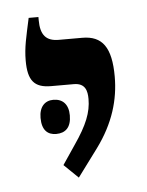

<svg xmlns="http://www.w3.org/2000/svg" viewBox="-37 -679 331 431"><g transform="rotate(-5 128.5 -463.5)"><path d="M124 -280 170 -342C209 -395 224 -447 224 -499C224 -565 204 -592 159 -592H106C78 -592 65 -606 65 -640V-647H43C34 -605 28 -582 28 -552C28 -507 42 -490 80 -490H131C157 -490 161 -472 161 -454C161 -424 150 -396 121 -354L92 -311ZM50 -421C50 -393 63 -382 82 -382C103 -382 116 -394 116 -421C116 -446 103 -459 82 -459C63 -459 50 -446 50 -421Z"/></g></svg>

Font: Noto Serif Hebrew Condensed Medium
Style: Regular
Weight: 500
Width: 3
Designer: Monotype Design Team
Foundry: Monotype Imaging Inc.
Version: Version 2.004